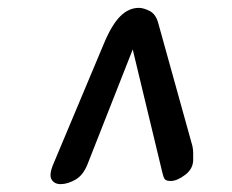

<svg xmlns="http://www.w3.org/2000/svg" viewBox="-20 -664 590 488"><path d="M134 -196Q118 -196 111 -208Q104 -220 116 -248L244 -553Q264 -601 285.5 -622.5Q307 -644 333 -644Q345 -644 360.5 -636Q376 -628 382 -606L469 -293Q471 -284 471 -275Q471 -266 471 -258Q471 -235 450.5 -219.5Q430 -204 414 -204Q402 -204 398.5 -209Q395 -214 392 -228L309 -573H331L203 -248Q192 -219 172 -207.5Q152 -196 134 -196Z"/></svg>

Font: Alkatra Medium
Style: Regular
Weight: 500
Designer: Suman Bhandary
Version: Version 1.100;gftools[0.9.22]